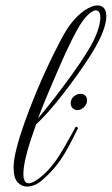

<svg xmlns="http://www.w3.org/2000/svg" viewBox="-20 -677 411 706"><path d="M79 9Q60 9 45 -6.5Q30 -22 30 -62Q30 -89 41 -132Q52 -175 70.5 -227Q89 -279 111.5 -333.5Q134 -388 157.5 -437.5Q181 -487 201.5 -526Q222 -565 237 -585Q263 -620 290.5 -638.5Q318 -657 338 -657Q371 -657 371 -616Q371 -594 358 -559.5Q345 -525 315 -477Q293 -442 265.5 -403.5Q238 -365 210 -329Q182 -293 156.5 -264.5Q131 -236 113 -220Q113 -220 106 -200.5Q99 -181 89.5 -151.5Q80 -122 73 -91Q66 -60 66 -37Q66 -22 70.5 -12.5Q75 -3 85 -3Q100 -3 126 -23Q142 -35 157 -51.5Q172 -68 183.5 -84Q195 -100 199 -107Q208 -121 220.5 -143Q233 -165 244 -184.5Q255 -204 257 -209Q259 -211 260 -211Q262 -211 265 -208.5Q268 -206 266 -204Q242 -154 221.5 -119Q201 -84 180 -59.5Q159 -35 133 -13Q122 -3 107.5 3Q93 9 79 9ZM120 -242Q144 -270 177 -312.5Q210 -355 244 -402Q278 -449 303 -490Q328 -531 338.5 -562Q349 -593 349 -612Q349 -639 332 -639Q321 -639 302.5 -621.5Q284 -604 263 -566Q248 -539 230 -501Q212 -463 194 -421Q176 -379 160 -341.5Q144 -304 133.5 -277Q123 -250 120 -242ZM265 -272Q255 -272 247.5 -279Q240 -286 240 -297Q240 -312 251 -322Q262 -332 276 -332Q287 -332 293.5 -325.5Q300 -319 300 -308Q300 -294 289.5 -283.5Q279 -273 265 -272Z"/></svg>

Font: Mea Culpa
Style: Regular
Weight: 400
Designer: Robert E. Leuschke
Foundry: Robert E. Leuschke
Version: Version 1.010; ttfautohint (v1.8.3)